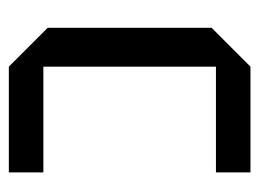

<svg xmlns="http://www.w3.org/2000/svg" viewBox="-98 -502 600 445"><g transform="rotate(90 202.5 -280.0)"><path d="M45 -90V-470L135 -560H380V-480H135V-80H380V0H135Z"/></g></svg>

Font: Tektur SemiCondensed
Style: Regular
Weight: 400
Width: 4
Designer: Adam Jagosz
Foundry: Adam Jagosz
Version: Version 1.005;gftools[0.9.30]